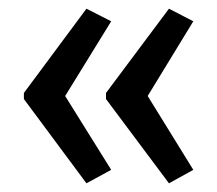

<svg xmlns="http://www.w3.org/2000/svg" viewBox="-20 -485 500 442"><path d="M35 -271V-257L179 -63L236 -94L130 -264L236 -436L179 -465ZM224 -271V-257L369 -63L425 -94L320 -264L425 -436L369 -465Z"/></svg>

Font: Noto Sans Myanmar UI ExtraCondensed
Style: Regular
Weight: 400
Width: 2
Designer: Monotype Design Team
Foundry: Monotype Imaging Inc.
Version: Version 2.103